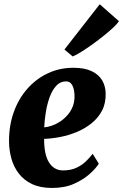

<svg xmlns="http://www.w3.org/2000/svg" viewBox="-20 -894 593 925"><path d="M456 -105.5Q443 -84 413 -56.8Q383 -29.5 337.5 -9Q292 11.5 231 11.5Q174 11.5 134.5 -7.2Q95 -26 70.5 -58Q46 -90 35 -129.8Q24 -169.5 23.5 -211Q23 -288.5 46.2 -353.5Q69.5 -418.5 111.5 -466.2Q153.5 -514 210.5 -540.8Q267.5 -567.5 333.5 -567.5Q387.5 -567.5 421.5 -551.2Q455.5 -535 471.8 -507.5Q488 -480 489 -446Q490.5 -397.5 471.8 -361.5Q453 -325.5 420.8 -299.8Q388.5 -274 349 -257.8Q309.5 -241.5 268.8 -233.8Q228 -226 192.5 -225Q192.5 -187.5 198.2 -159.2Q204 -131 215.8 -112Q227.5 -93 244.5 -83Q261.5 -73 283.5 -73Q321 -73 348.2 -85.8Q375.5 -98.5 394.5 -117.2Q413.5 -136 426.5 -153ZM298.5 -502Q270.5 -502 251 -480.8Q231.5 -459.5 219.2 -425.8Q207 -392 200.8 -353.5Q194.5 -315 193 -280.5Q209.5 -281.5 229.8 -288.5Q250 -295.5 269.5 -308.2Q289 -321 305.2 -339.5Q321.5 -358 330.8 -382Q340 -406 339 -435Q337.5 -468.5 327.2 -485.2Q317 -502 298.5 -502ZM290.5 -655.5 460.5 -873.5 553 -792Q546.5 -781 527.5 -763Q508.5 -745 482.2 -723.8Q456 -702.5 427.5 -682Q399 -661.5 373.2 -645.2Q347.5 -629 330 -622Z"/></svg>

Font: Merriweather 28pt Black
Style: Italic
Weight: 900
Italic angle: -7.8°
Version: Version 2.101